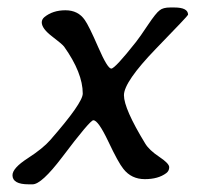

<svg xmlns="http://www.w3.org/2000/svg" viewBox="-20 -480 521 503"><path d="M224.6 -165Q215.8 -165 142.6 -67.9Q88.9 2.9 65.4 2.9H55.2Q12.7 2.9 12.7 -21Q12.7 -39.6 52.7 -65.4Q92.8 -91.3 111.8 -113.3Q196.8 -210.4 196.8 -234.9Q196.8 -289.1 147.9 -357.9Q143.1 -364.3 116.2 -384.8Q89.4 -405.3 89.4 -421.4Q89.4 -429.2 96.2 -435.1Q118.2 -453.1 151.4 -453.1Q184.6 -453.1 202.1 -427.7Q212.9 -412.6 237.3 -356.4Q261.7 -300.3 271.5 -300.3Q281.2 -300.3 335.9 -369.6Q345.7 -381.8 367.2 -414.1Q388.7 -446.3 398.4 -453.1Q407.2 -460.4 425.8 -460.4H436.5Q472.7 -460.4 472.7 -441.4Q472.7 -439 388.7 -352.5Q304.7 -265.6 304.7 -230.5Q304.7 -195.3 360.4 -104Q370.6 -86.9 397 -69.3Q423.3 -51.8 423.3 -42Q423.3 -32.2 415.5 -26.4Q394.5 -10.7 359.4 -10.7Q324.2 -10.7 303.2 -37.6Q290 -53.7 263.7 -109.4Q237.3 -165 224.6 -165Z"/></svg>

Font: Averia Libre Light
Style: Italic
Weight: 300
Italic angle: -8.5°
Version: Version 1.002